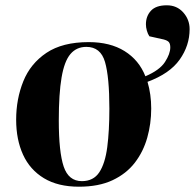

<svg xmlns="http://www.w3.org/2000/svg" viewBox="-20 -691 736 725"><path d="M278 14Q199 14 146 -18Q93 -50 67 -107Q41 -164 41 -239Q41 -317 68 -384Q95 -451 155.5 -491.5Q216 -532 315 -532Q396 -532 450.5 -498Q505 -464 529 -403Q583 -426 603 -457Q623 -488 623 -512Q623 -525 618 -531.5Q613 -538 598 -542L544 -554Q538 -563 534.5 -575.5Q531 -588 531 -599Q531 -630 550 -650.5Q569 -671 610 -671Q648 -671 672 -644Q696 -617 696 -581Q696 -519 658.5 -466Q621 -413 537 -382Q551 -335 551 -281Q551 -224 536 -171Q521 -118 489 -76.5Q457 -35 405 -10.5Q353 14 278 14ZM289 -7Q333 -7 355 -40.5Q377 -74 385 -135.5Q393 -197 393 -281Q393 -400 376.5 -457Q360 -514 306 -514Q269 -514 246 -487Q223 -460 212.5 -398.5Q202 -337 202 -236Q202 -117 220.5 -62Q239 -7 289 -7Z"/></svg>

Font: Literata 72pt
Style: Bold Italic
Weight: 700
Italic angle: -2°
Designer: Latin by Veronika Burian and Jose Scaglione. Greek by Irene Vlachou. Cyrillic by Vera Evstafieva
Foundry: TypeTogether
Version: Version 3.002